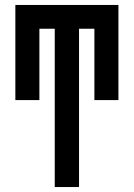

<svg xmlns="http://www.w3.org/2000/svg" viewBox="-20 -540 540 775"><path d="M201 215V-424H139V-136H42V-520H458V-136H361V-424H299V215Z"/></svg>

Font: Iosevka Term Curly
Style: Bold
Weight: 700
Designer: Belleve Invis
Foundry: Belleve Invis
Version: Version 32.3.0